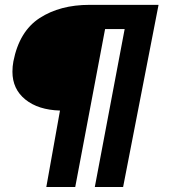

<svg xmlns="http://www.w3.org/2000/svg" viewBox="-20 -752 736 772"><path d="M33.8 -505Q30 -485 30 -463.8Q30 -393.8 81.9 -351.9Q133.8 -310 221.2 -307.5L166.2 0H282.5L402.5 -635H481.2L361.2 0H475L617.5 -732.5H340Q221.2 -732.5 139.4 -679.4Q57.5 -626.2 33.8 -505Z"/></svg>

Font: Cambay
Style: Bold Italic
Weight: 700
Italic angle: -11°
Designer: Pooja Saxena
Foundry: Pooja Saxena
Version: Version 1.006;PS 001.006;hotconv 1.0.70;makeotf.lib2.5.58329